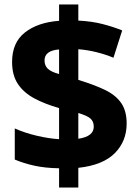

<svg xmlns="http://www.w3.org/2000/svg" viewBox="-20 -780 616 858"><path d="M244 -28Q182 -29 134 -39.5Q86 -50 46 -67V-206Q91 -186 144 -173.5Q197 -161 244 -158V-297Q181 -315 134 -340Q87 -365 60.5 -404Q34 -443 34 -503Q34 -590 91.5 -635Q149 -680 244 -687V-760H330V-688Q390 -685 438.5 -672.5Q487 -660 526 -644L487 -522Q451 -537 410.5 -547Q370 -557 330 -560V-423Q399 -402 447.5 -379Q496 -356 521 -320.5Q546 -285 546 -228Q546 -149 493 -95.5Q440 -42 330 -30V58H244ZM244 -559Q179 -554 179 -510Q179 -487 193.5 -473Q208 -459 244 -449ZM330 -160Q399 -170 399 -214Q399 -237 384.5 -250Q370 -263 330 -275Z"/></svg>

Font: Noto Sans Thai Looped ExtraBold
Style: Regular
Weight: 800
Designer: Sasikarn Vongin, Ben Mitchell
Foundry: The Fontpad Ltd
Version: Version 1.001; ttfautohint (v1.8.4.7-5d5b)